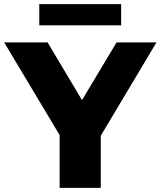

<svg xmlns="http://www.w3.org/2000/svg" viewBox="-40 -904 773 924"><path d="M247 0V-296L293 -177L-20 -700H189L415 -321H294L521 -700H713L401 -177L445 -296V0ZM149 -782V-884H543V-782Z"/></svg>

Font: Montserrat Thin ExtraBold
Style: Regular
Weight: 800
Version: Version 9.000